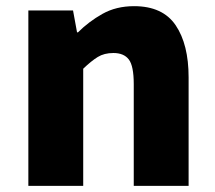

<svg xmlns="http://www.w3.org/2000/svg" viewBox="-20 -603 698 623"><path d="M72 0V-569H217L230 -498H233Q268 -533 312.5 -558Q357 -583 415 -583Q508 -583 550 -521Q592 -459 592 -352V0H414V-330Q414 -389 398 -410Q382 -431 348 -431Q318 -431 297 -418Q276 -405 250 -380V0Z"/></svg>

Font: Noto Sans TC Thin Black
Style: Regular
Weight: 900
Version: Version 2.004-H2;hotconv 1.0.118;makeotfexe 2.5.65603